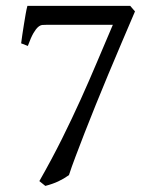

<svg xmlns="http://www.w3.org/2000/svg" viewBox="-20 -608 509 643"><path d="M432.1 -569.8Q409.7 -517.1 386.7 -463.4Q363.8 -409.7 342 -357.4Q320.3 -305.2 300.3 -255.9Q280.3 -206.5 263.4 -163.1Q246.6 -119.6 232.9 -83.5Q219.2 -47.4 210.9 -21.5Q193.8 -9.3 175 -0.5Q156.2 8.3 131.8 14.6L111.8 -1.5Q154.3 -76.2 188 -144Q221.7 -211.9 250.5 -275.6Q279.3 -339.4 305.2 -400.9Q331.1 -462.4 357.9 -524.9H136.2Q128.9 -524.9 122.1 -524.4Q115.2 -523.9 107.9 -517.8Q100.6 -511.7 92 -497.1Q83.5 -482.4 73.2 -454.1L50.8 -462.9Q52.2 -474.1 54.7 -491.2Q57.1 -508.3 60.1 -526.1Q63 -543.9 65.9 -560.8Q68.8 -577.6 71.8 -588.4H416Z"/></svg>

Font: Gentium Basic
Style: Regular
Weight: 400
Designer: J. Victor Gaultney and Annie Olsen
Foundry: SIL International
Version: Version 1.100